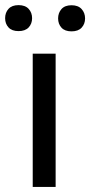

<svg xmlns="http://www.w3.org/2000/svg" viewBox="-54 -741 357 761"><path d="M166.5 0H75.7V-528.3H166.5ZM-33.7 -668.9Q-33.7 -690.9 -20.3 -705.8Q-6.8 -720.7 19.5 -720.7Q45.9 -720.7 59.6 -705.8Q73.2 -690.9 73.2 -668.9Q73.2 -647 59.6 -632.3Q45.9 -617.7 19.5 -617.7Q-6.8 -617.7 -20.3 -632.3Q-33.7 -647 -33.7 -668.9ZM176.3 -668Q176.3 -689.9 189.7 -705.1Q203.1 -720.2 229.5 -720.2Q255.9 -720.2 269.5 -705.1Q283.2 -689.9 283.2 -668Q283.2 -646 269.5 -631.3Q255.9 -616.7 229.5 -616.7Q203.1 -616.7 189.7 -631.3Q176.3 -646 176.3 -668Z"/></svg>

Font: SteelSelectRoboto
Style: Roboto-Regular
Weight: 400
Designer: Google
Version: Version 2.137; 2017